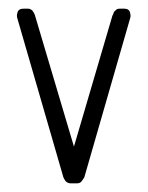

<svg xmlns="http://www.w3.org/2000/svg" viewBox="-20 -424 342 444"><path d="M175 -14Q172 -9 168.5 -4.5Q165 0 158 0H144Q133 0 128 -11Q126 -15 126 -16L20 -382Q18 -387 20.5 -395.5Q23 -404 35 -404H44Q54 -404 59 -393Q61 -389 61 -388L151 -85L240 -388Q242 -391 242.5 -393.5Q243 -396 245 -398Q247 -400 249.5 -402Q252 -404 257 -404H267Q278 -404 280.5 -395.5Q283 -387 281 -382Z"/></svg>

Font: Chathura
Style: Bold
Weight: 700
Designer: Appaji Ambarisha Darbha
Foundry: Aditya Fonts
Version: Version 1.001 2016